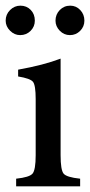

<svg xmlns="http://www.w3.org/2000/svg" viewBox="-25 -658 318 678"><path d="M258 0V-27C226 -30.3 206.5 -36.3 199.5 -45C192.5 -53.7 189 -75.3 189 -110V-451C149 -435.7 99 -422.7 39 -412V-388C67.7 -383.3 85.2 -377 91.5 -369C97.8 -361 101 -340.7 101 -308V-110C101 -75.3 97.3 -53.7 90 -45C82.7 -36.3 63.3 -30.3 32 -27V0ZM46 -534C60.7 -534 73 -539 83 -549C93 -559 98 -571 98 -585C98 -600.3 93.2 -613 83.5 -623C73.8 -633 61.7 -638 47 -638C33 -638 20.8 -632.8 10.5 -622.5C0.2 -612.2 -5 -599.7 -5 -585C-5 -571.7 0.2 -559.8 10.5 -549.5C20.8 -539.2 32.7 -534 46 -534ZM222 -534C236 -534 248 -539 258 -549C268 -559 273 -571 273 -585C273 -599.7 268.2 -612.2 258.5 -622.5C248.8 -632.8 237 -638 223 -638C208.3 -638 196 -632.8 186 -622.5C176 -612.2 171 -599.7 171 -585C171 -571.7 176 -559.8 186 -549.5C196 -539.2 208 -534 222 -534Z"/></svg>

Font: Ponomar Unicode
Style: Regular
Weight: 400
Version: 1.3